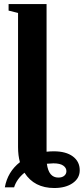

<svg xmlns="http://www.w3.org/2000/svg" viewBox="-20 -714 415 950"><path d="M210.4 36.6Q228 34.7 246.1 34.7Q306.6 34.7 340.6 60.1Q374.5 85.4 374.5 128.4Q374.5 168 339.6 192.1Q304.7 216.3 248.5 216.3Q149.4 216.3 101.1 140.6Q62.5 171.9 49.8 212.9H3.9Q17.6 136.2 78.6 88.4Q69.3 55.7 69.3 13.7V-649.9L22.5 -661.6V-693.8H210.4ZM308.6 132.8Q308.6 116.2 292.7 105.2Q276.9 94.2 244.1 94.2L211.9 96.2Q220.7 164.6 268.6 164.6Q287.6 164.6 298.1 155.5Q308.6 146.5 308.6 132.8Z"/></svg>

Font: Liberation Serif
Style: Bold
Weight: 700
Designer: Steve Matteson
Foundry: Ascender Corporation
Version: Version 2.1.5